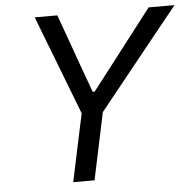

<svg xmlns="http://www.w3.org/2000/svg" viewBox="-51 -765 827 817"><g transform="rotate(-5 362.0 -356.5)"><path d="M229 0Q241.5 -59 253.2 -114Q265 -169 279 -236L290.5 -288.5L192.5 -543Q176 -585 161.2 -623.8Q146.5 -662.5 127 -713H223.5Q241 -665 253.2 -630.5Q265.5 -596 276.8 -565Q288 -534 301 -497L345 -376H353.5L444 -493Q474 -532 498.5 -564Q523 -596 550 -630.8Q577 -665.5 613.5 -713H724Q689.5 -670.5 654.8 -627.2Q620 -584 587 -543L380.5 -286L370 -236Q356 -169 344.2 -114Q332.5 -59 320 0Z"/></g></svg>

Font: Commissioner
Style: Italic
Weight: 400
Italic angle: -12°
Designer: Kostas Bartsokas
Foundry: Kostas Bartsokas
Version: Version 1.000; ttfautohint (v1.8.3)